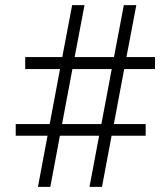

<svg xmlns="http://www.w3.org/2000/svg" viewBox="-20 -731 626 751"><path d="M367.7 -200.2H214.4L176.8 0H128.4L166 -200.2H41.5V-245.6H174.3L214.8 -460.9H78.6V-507.8H223.6L262.2 -710.9H310.5L272 -507.8H425.8L464.4 -710.9H513.2L474.6 -507.8H586.4V-460.9H465.8L425.3 -245.6H549.8V-200.2H416.5L378.9 0H330.1ZM222.7 -245.6H376.5L417 -460.9H263.2Z"/></svg>

Font: Roboto-Light
Style: Regular
Weight: 300
Designer: Google
Version: Version 2.137; 2017